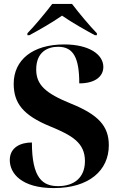

<svg xmlns="http://www.w3.org/2000/svg" viewBox="-20 -951 626 981"><path d="M120 -781V-771H130C173 -794 247 -836 297 -871C347 -836 422 -794 465 -771H475V-781C438 -819 382 -886 348 -931H247C213 -886 157 -819 120 -781ZM255 10C435 10 536 -80 536 -209C536 -307 482 -365 344 -421C210 -475 165 -519 165 -596C165 -687 225 -712 277 -712C356 -712 385 -654 385 -525C467 -525 508 -561 508 -609C508 -673 435 -724 308 -724C147 -724 50 -645 50 -523C50 -425 97 -362 237 -305C349 -259 414 -221 414 -128C414 -42 357 0 277 0C199 0 143 -39 143 -223C85 -223 30 -198 30 -133C30 -65 90 10 255 10Z"/></svg>

Font: Noto Serif Display
Style: Bold
Weight: 700
Designer: Monotype Design Team
Foundry: Monotype Imaging Inc.
Version: Version 2.009